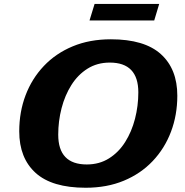

<svg xmlns="http://www.w3.org/2000/svg" viewBox="-20 -914 913 948"><path d="M855.5 -441.5Q855.5 -346 824.2 -263.5Q793 -181 734 -118.8Q675 -56.5 591.5 -21.8Q508 13 403 13Q237 13 156 -60.2Q75 -133.5 75 -265.5Q75 -361 106.2 -443.5Q137.5 -526 196.5 -588.2Q255.5 -650.5 339 -685.2Q422.5 -720 527.5 -720Q693 -720 774.2 -646.8Q855.5 -573.5 855.5 -441.5ZM267.5 -249Q267.5 -102 408.5 -102Q470.5 -102 518.2 -132Q566 -162 598 -212.8Q630 -263.5 646.5 -327.2Q663 -391 663 -458Q663 -605 522 -605Q460 -605 412.2 -575Q364.5 -545 332.5 -494.2Q300.5 -443.5 284 -379.8Q267.5 -316 267.5 -249ZM422 -813 447 -894.5H766L741.5 -813Z"/></svg>

Font: Newsreader Caption
Style: Bold Italic
Weight: 700
Italic angle: -17°
Designer: Hugues Gentile
Foundry: Production Type
Version: Version 1.001